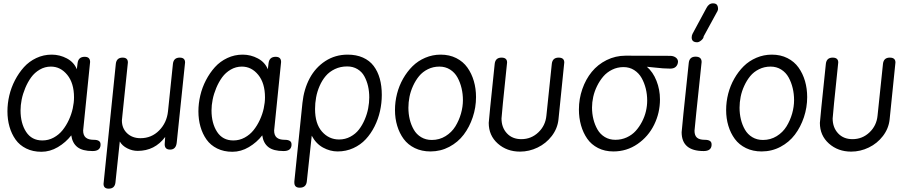

<svg xmlns="http://www.w3.org/2000/svg" viewBox="-20 -903 5487 1159"><path d="M443.8 -484.9 448.2 -521Q452.6 -560.1 491.2 -560.1Q523.9 -560.1 523.9 -528.8Q481.9 -124 481.9 -115.2Q481.9 -86.4 497.6 -72.8Q513.2 -59.1 545.9 -59.1Q586.9 -59.1 586.9 -32.2V-25.9Q584 8.8 539.1 8.8Q478 8.8 447.5 -14.9Q417 -38.6 410.2 -85.9Q377.4 -43.5 329.6 -15.1Q281.7 13.2 230 13.2Q178.2 13.2 138.2 -6.6Q98.1 -26.4 74 -60.5Q49.8 -94.7 37.4 -137.9Q24.9 -181.2 24.9 -231Q24.9 -278.3 36.1 -326.4Q47.4 -374.5 70.3 -418.7Q93.3 -462.9 124.5 -497.6Q155.8 -532.2 199.2 -552.7Q242.7 -573.2 292 -573.2Q340.8 -573.2 383.8 -550.3Q426.8 -527.3 443.8 -484.9ZM235.8 -55.2Q272.5 -55.2 304.2 -72.5Q335.9 -89.8 357.9 -117.4Q379.9 -145 395.8 -179.4Q411.6 -213.9 419.2 -248.8Q426.8 -283.7 426.8 -314.9Q426.8 -400.9 386.2 -450.9Q345.7 -501 287.1 -501Q251 -501 220 -482.9Q189 -464.8 168.2 -436.3Q147.5 -407.7 132.6 -372.1Q117.7 -336.4 110.8 -302Q104 -267.6 104 -236.8Q104 -158.7 137.7 -106.9Q171.4 -55.2 235.8 -55.2Z M605 207 679.2 -518.1Q683.6 -555.2 720.2 -555.2Q752 -555.2 752 -525.9Q732.4 -335.4 719.2 -210.4Q715.8 -177.7 715.8 -175.8Q715.8 -128.4 747.3 -98.6Q778.8 -68.8 828.1 -68.8Q894.5 -68.8 940.7 -115.5Q986.8 -162.1 994.1 -231L1023.9 -518.1Q1028.3 -555.2 1064.9 -555.2Q1097.2 -555.2 1097.2 -525.9L1046.9 -43Q1042.5 0 1006.8 0Q974.1 0 974.1 -32.2Q974.6 -43.5 975.8 -57.6Q977.1 -71.8 977.1 -76.2Q914.1 7.8 811 7.8Q778.8 7.8 748.3 -7.6Q717.8 -22.9 703.1 -48.8L676.8 199.2Q672.4 235.8 636.2 235.8Q605 235.8 605 207Z M1596.7 -484.9 1601.1 -521Q1605.5 -560.1 1644 -560.1Q1676.8 -560.1 1676.8 -528.8Q1634.8 -124 1634.8 -115.2Q1634.8 -86.4 1650.4 -72.8Q1666 -59.1 1698.7 -59.1Q1739.7 -59.1 1739.7 -32.2V-25.9Q1736.8 8.8 1691.9 8.8Q1630.9 8.8 1600.3 -14.9Q1569.8 -38.6 1563 -85.9Q1530.3 -43.5 1482.4 -15.1Q1434.6 13.2 1382.8 13.2Q1331.1 13.2 1291 -6.6Q1251 -26.4 1226.8 -60.5Q1202.6 -94.7 1190.2 -137.9Q1177.7 -181.2 1177.7 -231Q1177.7 -278.3 1189 -326.4Q1200.2 -374.5 1223.1 -418.7Q1246.1 -462.9 1277.3 -497.6Q1308.6 -532.2 1352.1 -552.7Q1395.5 -573.2 1444.8 -573.2Q1493.7 -573.2 1536.6 -550.3Q1579.6 -527.3 1596.7 -484.9ZM1388.7 -55.2Q1425.3 -55.2 1457 -72.5Q1488.8 -89.8 1510.7 -117.4Q1532.7 -145 1548.6 -179.4Q1564.5 -213.9 1572 -248.8Q1579.6 -283.7 1579.6 -314.9Q1579.6 -400.9 1539.1 -450.9Q1498.5 -501 1439.9 -501Q1403.8 -501 1372.8 -482.9Q1341.8 -464.8 1321 -436.3Q1300.3 -407.7 1285.4 -372.1Q1270.5 -336.4 1263.7 -302Q1256.8 -267.6 1256.8 -236.8Q1256.8 -158.7 1290.5 -106.9Q1324.2 -55.2 1388.7 -55.2Z M2075.7 -502Q2035.2 -502 2001.7 -486.1Q1968.3 -470.2 1946.3 -444.3Q1924.3 -418.5 1909.4 -384.3Q1894.5 -350.1 1888.2 -315.2Q1881.8 -280.3 1881.8 -245.1Q1881.8 -155.8 1923.8 -108.4Q1965.8 -61 2026.9 -61Q2064 -61 2095.2 -77.9Q2126.5 -94.7 2147 -121.3Q2167.5 -147.9 2181.9 -181.9Q2196.3 -215.8 2202.6 -249.5Q2209 -283.2 2209 -314.9Q2209 -351.1 2201.7 -383.1Q2194.3 -415 2179.4 -442.4Q2164.6 -469.7 2137.7 -485.8Q2110.8 -502 2075.7 -502ZM1756.8 192.9 1805.7 -282.2Q1814.5 -364.7 1849.1 -429.9Q1883.8 -495.1 1943.6 -534.2Q2003.4 -573.2 2078.6 -573.2Q2130.9 -573.2 2170.9 -555.4Q2210.9 -537.6 2235.6 -504.9Q2260.3 -472.2 2272.5 -428.2Q2284.7 -384.3 2284.7 -330.1Q2284.7 -280.8 2273.9 -232.4Q2263.2 -184.1 2241 -139.9Q2218.8 -95.7 2187.7 -62.3Q2156.7 -28.8 2112.8 -8.8Q2068.8 11.2 2018.1 11.2Q1972.7 11.2 1929.9 -12.2Q1887.2 -35.6 1861.8 -84L1832 192.9Q1827.6 230 1789.1 230Q1756.8 230 1756.8 199.2Z M2640.1 -573.2Q2692.9 -573.2 2734.4 -552.2Q2775.9 -531.2 2801.5 -495.1Q2827.1 -459 2840.3 -413.6Q2853.5 -368.2 2853.5 -316.9Q2853.5 -254.4 2833.7 -195.3Q2814 -136.2 2779.3 -90.3Q2744.6 -44.4 2692.1 -16.6Q2639.6 11.2 2578.6 11.2Q2525.9 11.2 2484.1 -9Q2442.4 -29.3 2416.7 -64.2Q2391.1 -99.1 2377.7 -143.6Q2364.3 -188 2364.3 -238.8Q2364.3 -288.6 2376.7 -337.2Q2389.2 -385.7 2413.3 -428.2Q2437.5 -470.7 2470.2 -503.2Q2502.9 -535.6 2547.1 -554.4Q2591.3 -573.2 2640.1 -573.2ZM2632.3 -501Q2594.7 -501 2562.7 -485.1Q2530.8 -469.2 2509.8 -443.6Q2488.8 -418 2473.6 -385Q2458.5 -352.1 2451.9 -318.6Q2445.3 -285.2 2445.3 -252.9Q2445.3 -215.8 2453.4 -182.4Q2461.4 -148.9 2477.8 -120.4Q2494.1 -91.8 2522.2 -75Q2550.3 -58.1 2586.4 -58.1Q2632.3 -58.1 2669.4 -81.1Q2706.5 -104 2728.8 -140.1Q2751 -176.3 2762.7 -217.5Q2774.4 -258.8 2774.4 -298.8Q2774.4 -335.9 2766.1 -370.8Q2757.8 -405.8 2741.5 -435.5Q2725.1 -465.3 2696.8 -483.2Q2668.5 -501 2632.3 -501Z M2966.3 -518.1Q2970.7 -555.2 3007.3 -555.2Q3041 -555.2 3041 -525.9Q3007.3 -203.6 3007.3 -188Q3007.3 -133.3 3040 -98.1Q3072.8 -63 3127 -63Q3186.5 -63 3229.5 -103.8Q3272.5 -144.5 3278.3 -205.1L3311 -518.1Q3315.4 -555.2 3352.1 -555.2Q3386.2 -555.2 3386.2 -525.9L3351.1 -181.2Q3345.2 -127 3310.8 -82Q3276.4 -37.1 3225.3 -12.5Q3174.3 12.2 3119.1 12.2Q3039.6 12.2 2984.9 -36.4Q2930.2 -85 2930.2 -161.1Q2930.2 -173.8 2966.3 -518.1Z M3756.8 -566.9 4028.8 -565.9Q4048.3 -564.5 4060.5 -554.7Q4072.8 -544.9 4072.8 -529.8Q4071.3 -511.2 4059.6 -500Q4047.9 -488.8 4025.9 -488.8Q4004.9 -488.8 3981.7 -490.5Q3958.5 -492.2 3928.5 -495.6Q3898.4 -499 3884.8 -500Q3921.9 -468.3 3942.9 -415Q3963.9 -361.8 3963.9 -303.2Q3963.9 -221.7 3928.7 -150.1Q3893.6 -78.6 3828.4 -33.7Q3763.2 11.2 3682.6 11.2Q3630.9 11.2 3590.1 -9.5Q3549.3 -30.3 3524.7 -65.9Q3500 -101.6 3487.3 -146.5Q3474.6 -191.4 3474.6 -242.2Q3474.6 -306.2 3495.1 -365.2Q3515.6 -424.3 3552 -469Q3588.4 -513.7 3641.8 -540.3Q3695.3 -566.9 3756.8 -566.9ZM3694.8 -59.1Q3731.4 -59.1 3763.4 -73.7Q3795.4 -88.4 3817.4 -112.8Q3839.4 -137.2 3855.5 -168.2Q3871.6 -199.2 3879.2 -231.7Q3886.7 -264.2 3886.7 -295.9Q3886.7 -333 3878.2 -367.9Q3869.6 -402.8 3853 -432.4Q3836.4 -461.9 3808.1 -480Q3779.8 -498 3743.7 -498Q3707 -498 3675.3 -482.4Q3643.6 -466.8 3621.8 -441.4Q3600.1 -416 3584.2 -383.8Q3568.4 -351.6 3561 -318.4Q3553.7 -285.2 3553.7 -253.9Q3553.7 -217.3 3562 -183.6Q3570.3 -149.9 3586.7 -121.3Q3603 -92.8 3630.9 -75.9Q3658.7 -59.1 3694.8 -59.1Z M4215.3 -528.8Q4172.4 -124 4172.4 -113.8Q4172.4 -85.4 4187 -72.3Q4201.7 -59.1 4234.4 -59.1Q4275.4 -59.1 4275.4 -32.2V-25.9Q4272.5 8.8 4227.5 8.8Q4094.7 8.8 4094.7 -105Q4094.7 -119.1 4137.7 -523.9Q4142.1 -561 4178.7 -561Q4215.3 -561 4215.3 -528.8ZM4311.5 -836.9 4227.5 -683.1Q4227.5 -671.9 4213.6 -659.9Q4199.7 -647.9 4188.5 -647.9Q4155.3 -647.9 4155.3 -676.8Q4155.3 -688.5 4160.6 -699.2L4244.6 -855Q4258.8 -882.8 4283.7 -882.8Q4300.3 -882.8 4307.4 -874.3Q4314.5 -865.7 4314.5 -847.2Q4314.5 -845.7 4311.5 -836.9Z M4639.2 -573.2Q4691.9 -573.2 4733.4 -552.2Q4774.9 -531.2 4800.5 -495.1Q4826.2 -459 4839.4 -413.6Q4852.5 -368.2 4852.5 -316.9Q4852.5 -254.4 4832.8 -195.3Q4813 -136.2 4778.3 -90.3Q4743.7 -44.4 4691.2 -16.6Q4638.7 11.2 4577.6 11.2Q4524.9 11.2 4483.2 -9Q4441.4 -29.3 4415.8 -64.2Q4390.1 -99.1 4376.7 -143.6Q4363.3 -188 4363.3 -238.8Q4363.3 -288.6 4375.7 -337.2Q4388.2 -385.7 4412.4 -428.2Q4436.5 -470.7 4469.2 -503.2Q4502 -535.6 4546.1 -554.4Q4590.3 -573.2 4639.2 -573.2ZM4631.3 -501Q4593.8 -501 4561.8 -485.1Q4529.8 -469.2 4508.8 -443.6Q4487.8 -418 4472.7 -385Q4457.5 -352.1 4450.9 -318.6Q4444.3 -285.2 4444.3 -252.9Q4444.3 -215.8 4452.4 -182.4Q4460.4 -148.9 4476.8 -120.4Q4493.2 -91.8 4521.2 -75Q4549.3 -58.1 4585.4 -58.1Q4631.3 -58.1 4668.5 -81.1Q4705.6 -104 4727.8 -140.1Q4750 -176.3 4761.7 -217.5Q4773.4 -258.8 4773.4 -298.8Q4773.4 -335.9 4765.1 -370.8Q4756.8 -405.8 4740.5 -435.5Q4724.1 -465.3 4695.8 -483.2Q4667.5 -501 4631.3 -501Z M4965.3 -518.1Q4969.7 -555.2 5006.3 -555.2Q5040 -555.2 5040 -525.9Q5006.3 -203.6 5006.3 -188Q5006.3 -133.3 5039.1 -98.1Q5071.8 -63 5126 -63Q5185.5 -63 5228.5 -103.8Q5271.5 -144.5 5277.3 -205.1L5310.1 -518.1Q5314.5 -555.2 5351.1 -555.2Q5385.3 -555.2 5385.3 -525.9L5350.1 -181.2Q5344.2 -127 5309.8 -82Q5275.4 -37.1 5224.4 -12.5Q5173.3 12.2 5118.2 12.2Q5038.6 12.2 4983.9 -36.4Q4929.2 -85 4929.2 -161.1Q4929.2 -173.8 4965.3 -518.1Z"/></svg>

Font: BPreplay
Style: Italic
Weight: 400
Italic angle: -6°
Designer: Magenta/George Triantafyllakos
Foundry: Magenta/George Triantafyllakos
Version: Version 1.00